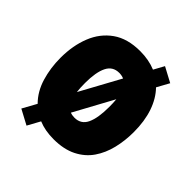

<svg xmlns="http://www.w3.org/2000/svg" viewBox="-180 -716 890 890"><g transform="rotate(45 265.0 -270.5)"><path d="M134 54 61 15 99 -54Q59 -94 41 -153.5Q23 -213 23 -280Q23 -360 48.5 -424Q74 -488 127 -525.5Q180 -563 263 -563Q319 -563 365 -544L393 -595L466 -556L433 -496Q469 -459 488 -403.5Q507 -348 507 -276Q507 -220 494.5 -168.5Q482 -117 454.5 -77Q427 -37 380.5 -13.5Q334 10 267 10Q211 10 168 -8ZM186 -278Q186 -246 189 -221L296 -417Q282 -423 265 -423Q223 -423 204.5 -385.5Q186 -348 186 -278ZM265 -129Q308 -129 326 -167.5Q344 -206 344 -278Q344 -305 342 -327L237 -134Q249 -129 265 -129Z"/></g></svg>

Font: Noto Sans Mono Condensed Black
Style: Regular
Weight: 900
Width: 3
Designer: Monotype Design Team
Foundry: Monotype Imaging Inc.
Version: Version 2.014